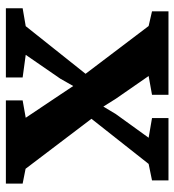

<svg xmlns="http://www.w3.org/2000/svg" viewBox="10 -603 593 653"><g transform="rotate(90 306.5 -276.5)"><path d="M69 -67.5 231 -271 68.5 -485.5 18.5 -497V-553H302.5V-497L238.5 -485.5L315.5 -374.5L342.5 -331.5L368 -374L448.5 -485.5L381.5 -497V-553H593.5V-497L537.5 -485.5L384 -291L554 -67L604.5 -57V0H321.5V-57L380.5 -67.5L302.5 -184L272.5 -229L247.5 -185L166.5 -67.5L243.5 -57V0H8V-57Z"/></g></svg>

Font: Merriweather 24pt
Style: Bold
Weight: 700
Designer: Eben Sorkin
Foundry: Eben Sorkin
Version: Version 2.100